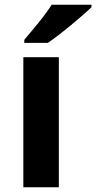

<svg xmlns="http://www.w3.org/2000/svg" viewBox="-20 -786 404 806"><path d="M227 0H78V-546H227ZM364 -756Q350 -742 327 -722Q304 -702 277.5 -680Q251 -658 225.5 -638.5Q200 -619 181 -606H82V-619Q98 -638 119.5 -663.5Q141 -689 162 -716.5Q183 -744 197 -766H364Z"/></svg>

Font: Noto Sans Tamil
Style: Bold
Weight: 700
Designer: Jelle Bosma - Monotype Design Team
Foundry: Monotype Imaging Inc.
Version: Version 2.004; ttfautohint (v1.8.4.7-5d5b)